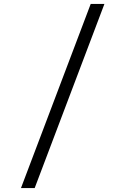

<svg xmlns="http://www.w3.org/2000/svg" viewBox="-20 -850 640 980"><path d="M87 110H157L513 -830H443Z"/></svg>

Font: JetBrains Mono ExtraLight
Style: Regular
Weight: 240
Monospace: yes
Designer: Philipp Nurullin, Konstantin Bulenkov
Foundry: JetBrains
Version: Version 2.305